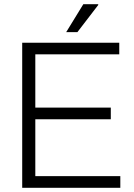

<svg xmlns="http://www.w3.org/2000/svg" viewBox="-20 -888 636 908"><path d="M85 0V-686H544V-631H147V-379H504V-324H147V-55H549V0ZM293 -736 374 -868H444L445 -865L346 -736Z"/></svg>

Font: Archivo SemiCondensed ExtraLight
Style: Regular
Weight: 250
Width: 4
Designer: Hector Gatti
Foundry: Omnibus-Type
Version: Version 2.001